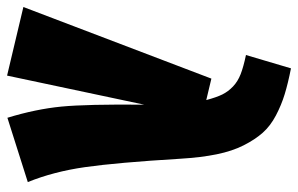

<svg xmlns="http://www.w3.org/2000/svg" viewBox="-200 -636 822 529"><g transform="rotate(90 210.5 -372.0)"><path d="M134.8 -763.2Q176.8 -754.9 206.3 -745.8Q235.8 -736.8 264.6 -721.7Q293.5 -706.5 312.3 -685.3Q331.1 -664.1 346.9 -632.8Q362.8 -601.6 371.6 -558.6Q380.4 -515.6 383.8 -459Q394.5 -282.7 407 -195.8Q419.4 -108.9 448.2 -38.1L271 18.1Q247.1 -60.1 240.2 -130.4Q233.4 -200.7 234.9 -358.9L154.8 19L-34.2 -25.9L163.1 -543.9L222.2 -529.8Q214.8 -557.6 206.8 -574Q198.7 -590.3 184.8 -603.5Q170.9 -616.7 150.9 -624.5Q130.9 -632.3 98.1 -639.2Z"/></g></svg>

Font: Fira Sans Compressed Heavy
Style: Italic
Weight: 900
Width: 3
Italic angle: -8°
Designer: Carrois Corporate & Edenspiekermann AG
Foundry: Carrois Corporate GbR & Edenspiekermann AG
Version: Version 4.203;PS 004.203;hotconv 1.0.88;makeotf.lib2.5.64775